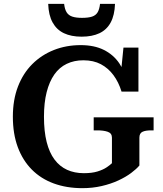

<svg xmlns="http://www.w3.org/2000/svg" viewBox="-20 -963 847 1000"><path d="M706 -246V-101Q691 -83 663 -62Q635 -41 596 -23Q557 -5 509.5 6Q462 17 409 17Q327 17 260 -7.5Q193 -32 145.5 -80Q98 -128 72.5 -197Q47 -266 47 -355Q47 -443 73.5 -512Q100 -581 148 -629Q196 -677 260.5 -702.5Q325 -728 400 -728Q471 -728 521 -703Q571 -678 601.5 -633Q632 -588 645 -526L607 -555L623 -715H701V-486H613Q598 -535 571 -571.5Q544 -608 505.5 -628.5Q467 -649 414 -649Q366 -649 327.5 -630.5Q289 -612 263 -575Q237 -538 223 -483Q209 -428 209 -355Q209 -279 223 -223.5Q237 -168 264 -132Q291 -96 329.5 -78.5Q368 -61 417 -61Q459 -61 488 -70Q517 -79 535.5 -91.5Q554 -104 563 -113V-246Q563 -269 541.5 -276.5Q520 -284 488 -284H468V-352H780V-284H766Q738 -284 722 -276.5Q706 -269 706 -246ZM405 -772Q460 -772 498 -790Q536 -808 556.5 -846Q577 -884 579 -943H501Q498 -915 488.5 -899Q479 -883 459.5 -876.5Q440 -870 407 -870Q376 -870 356.5 -876.5Q337 -883 327 -899Q317 -915 314 -943H231Q233 -884 254 -846Q275 -808 313 -790Q351 -772 405 -772Z"/></svg>

Font: Roboto Serif SemiBold
Style: Regular
Weight: 600
Designer: Greg Gazdowicz
Foundry: Commercial Type
Version: Version 1.008